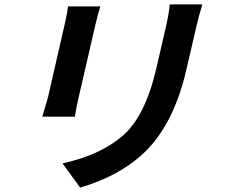

<svg xmlns="http://www.w3.org/2000/svg" viewBox="-20 -796 1040 872"><path d="M436 -767Q425 -734 415 -691L337 -353Q325 -301 320 -266H172L198 -354L275 -691Q286 -738 289 -767ZM899 -776Q882 -720 872 -676L826 -478Q766 -218 620 -89Q511 7 344 56L264 -54Q435 -91 538 -180Q640 -269 690 -486L734 -676Q747 -734 751 -776Z"/></svg>

Font: KaiGen Gothic CN Bold
Style: Bold
Weight: 700
Designer: Ryoko NISHIZUKA  (kana & ideographs); Paul D. Hunt (Latin, Greek & Cyrillic); Wenlong ZHANG  (bopomofo); Sandoll Communi
Foundry: Adobe Systems Incorporated
Version: Version 1.002.20150501